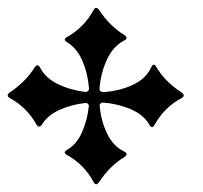

<svg xmlns="http://www.w3.org/2000/svg" viewBox="-25 -572 519 492"><path d="M293.5 -482.4Q305.2 -474.1 293.5 -468.3Q264.6 -453.6 248.8 -418.9Q232.9 -384.3 230 -344.2Q230 -339.8 232.4 -338.4Q234.9 -335.9 238.8 -335.9Q279.8 -338.4 314.2 -354Q348.6 -369.6 362.3 -398.9Q368.7 -413.6 376.5 -398.9Q398.4 -362.3 440.4 -335Q451.2 -327.1 440.4 -320.8Q396.5 -297.4 371.6 -252.9Q364.3 -239.7 357.4 -252.9Q343.3 -277.8 310.3 -292Q277.3 -306.2 239.3 -309.1Q235.8 -309.6 232.4 -306.6Q229.5 -303.7 230.5 -300.8Q233.9 -261.2 249.8 -229Q265.6 -196.8 293.5 -183.6Q305.2 -177.2 293.5 -169.4Q256.3 -147 229 -105.5Q221.2 -94.2 214.8 -105.5Q190.9 -150.4 147.5 -174.3Q134.3 -181.6 147.5 -188.5Q170.9 -201.7 184.8 -232.4Q198.7 -263.2 202.6 -299.8Q203.1 -302.7 200.2 -306.2Q197.3 -308.6 193.8 -308.1Q157.7 -304.2 127.2 -290.3Q96.7 -276.4 82.5 -252.9Q75.2 -242.2 68.4 -252.9Q43.9 -296.9 0 -320.8Q-10.7 -327.1 0 -335Q41 -362.8 63.5 -398.9Q71.3 -410.6 77.6 -398.9Q91.8 -371.6 124 -356.2Q156.2 -340.8 194.3 -336.4Q198.2 -336.4 200.7 -338.9Q203.6 -341.8 203.1 -345.2Q200.2 -383.3 186.3 -415.8Q172.4 -448.2 147.5 -463.4Q134.3 -470.7 147.5 -477.5Q190.9 -502 214.8 -546.4Q221.2 -557.1 229 -546.4Q255.9 -505.4 293.5 -482.4Z"/></svg>

Font: Bertholdr Mainzer Fraktur
Style: Regular
Weight: 400
Designer: Peter Wiegel, original typeface by Carl Albert Fahrenwaldt 1901
Foundry: Peter Wiegel
Version: Version 1.000 2010 initial release